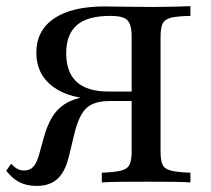

<svg xmlns="http://www.w3.org/2000/svg" viewBox="-33 -591 684 622"><path d="M296.8 0V-31.5Q338.7 -33.1 359.3 -38.3Q379.8 -43.5 386.7 -57.7Q393.5 -71.8 393.5 -100.8V-471Q393.5 -498.4 387.5 -513.3Q381.5 -528.2 366.5 -533.9Q351.6 -539.5 323.4 -539.5Q250.8 -539.5 216.1 -509.7Q181.5 -479.8 181.5 -418.5Q181.5 -356.5 215.7 -325.4Q250 -294.4 318.5 -294.4H437.9V-269.4H294.4Q193.5 -269.4 139.1 -309.7Q84.7 -350 84.7 -420.2Q84.7 -491.9 141.9 -531Q199.2 -570.2 306.5 -570.2Q316.1 -570.2 329 -569.8Q341.9 -569.4 359.3 -569.4Q376.6 -569.4 398.8 -569Q421 -568.5 449.2 -568.5Q494.4 -568.5 529.8 -569.4Q565.3 -570.2 583.9 -571V-539.5Q541.1 -538.7 520.6 -533.5Q500 -528.2 493.5 -513.7Q487.1 -499.2 487.1 -470.2V-100.8Q487.1 -71.8 493.5 -57.7Q500 -43.5 521 -38.3Q541.9 -33.1 583.9 -31.5V0Q562.9 -1.6 526.2 -2Q489.5 -2.4 440.3 -2.4Q390.3 -2.4 354 -2Q317.7 -1.6 296.8 0ZM85.5 11.3Q54 11.3 30.6 -0.4Q7.3 -12.1 -12.9 -37.9L3.2 -60.5Q14.5 -48.4 24.2 -43.5Q33.9 -38.7 45.2 -38.7Q63.7 -38.7 75 -50.8Q86.3 -62.9 94.4 -92.7L108.1 -142.7Q119.4 -183.9 135.5 -210.9Q151.6 -237.9 177 -254Q202.4 -270.2 239.9 -277Q277.4 -283.9 331.5 -283.9H430.6V-263.7H322.6Q271.8 -263.7 247.6 -241.5Q223.4 -219.4 208.9 -161.3L189.5 -81.5Q181.5 -49.2 167.7 -28.6Q154 -8.1 133.9 1.6Q113.7 11.3 85.5 11.3Z"/></svg>

Font: Playfair 12pt Medium
Style: Regular
Weight: 500
Designer: Claus Eggers Sørensen
Foundry: Claus Eggers Sørensen
Version: Version 2.000;gftools[0.9.28]